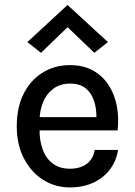

<svg xmlns="http://www.w3.org/2000/svg" viewBox="-20 -764 560 796"><path d="M270 13Q208 13 158 -19Q108 -51 78.8 -108Q49.5 -165 49.5 -240.5Q49.5 -319.5 78.5 -376.2Q107.5 -433 157.5 -463.5Q207.5 -494 270 -494Q326 -494 366 -471.5Q406 -449 430.8 -410.5Q455.5 -372 464.5 -323.5Q473.5 -275 467.5 -223.5H125.5V-278.5H402.5L379.5 -263.5Q381 -290 376.8 -317.2Q372.5 -344.5 360.5 -367.2Q348.5 -390 326.8 -403.8Q305 -417.5 271.5 -417.5Q230 -417.5 201.5 -396.5Q173 -375.5 158.5 -340.2Q144 -305 144 -263V-224.5Q144 -178 157.8 -142Q171.5 -106 199.8 -85.2Q228 -64.5 270 -64.5Q311.5 -64.5 338.8 -84Q366 -103.5 372.5 -142.5H469.5Q462 -95.5 435 -60.5Q408 -25.5 365.8 -6.2Q323.5 13 270 13ZM150 -545 93.5 -589.5 260 -743.5 427.5 -589.5 371 -545 243.5 -667.5H277Z"/></svg>

Font: Karla Medium
Style: Regular
Weight: 500
Designer: Jonathan Pinhorn
Version: Version 2.001